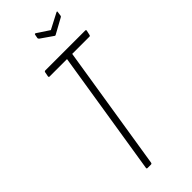

<svg xmlns="http://www.w3.org/2000/svg" viewBox="-261 -850 890 890"><g transform="rotate(-45 184.0 -405.0)"><path d="M117 0Q111 0 112 -6L210 -621H95Q90 -621 91 -628L95 -649Q96 -655 102 -655H363Q369 -655 368 -649L363 -627Q362 -621 357 -621H244L146 -6Q145 0 139 0ZM327 -808Q336 -813 334 -805L331 -784Q330 -781 329 -780Q328 -779 324 -777L253 -738Q249 -735 245 -738L186 -779Q181 -783 182 -788L185 -804Q186 -812 193 -808L252 -769Z"/></g></svg>

Font: Sofia Sans Extra Condensed ExtraLight
Style: Italic
Weight: 250
Italic angle: -9°
Version: Version 4.100